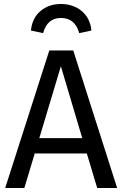

<svg xmlns="http://www.w3.org/2000/svg" viewBox="-20 -942 613 962"><path d="M415 -173H154L102 0H6L227 -689H347L567 0H467ZM392 -250 285 -610 177 -250ZM438 -789 377 -776Q356 -852 285 -852Q217 -852 196 -776L135 -789Q141 -851 182.5 -886.5Q224 -922 285 -922Q347 -922 389.5 -886.5Q432 -851 438 -789Z"/></svg>

Font: FiraGOUPP
Style: Medium
Weight: 400
Designer: bBox Type
Foundry: bBox Type GmbH
Version: Version 1.001